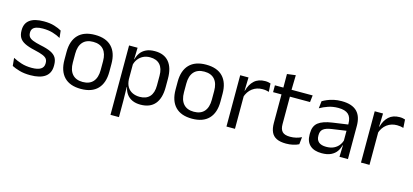

<svg xmlns="http://www.w3.org/2000/svg" viewBox="-64 -1106 3799 1764"><g transform="rotate(15 1835.0 -224.0)"><path d="M218.5 11Q159.5 11 115.5 -1.8Q71.5 -14.5 42.5 -29.5L35 -104.5Q71.5 -85.5 115.2 -71.5Q159 -57.5 214.5 -57.5Q271 -57.5 299.5 -75.5Q328 -93.5 328 -129V-134.5Q328 -157.5 317.2 -172.5Q306.5 -187.5 278.5 -199Q250.5 -210.5 199 -222Q137.5 -235.5 102 -253.8Q66.5 -272 51.2 -299Q36 -326 36 -365V-369.5Q36 -433.5 80.5 -466.5Q125 -499.5 214.5 -499.5Q272 -499.5 314.2 -486.5Q356.5 -473.5 383.5 -457.5L391 -389Q358.5 -408 316.5 -420.5Q274.5 -433 222 -433Q184 -433 160.5 -425.2Q137 -417.5 126.5 -403.2Q116 -389 116 -369V-365Q116 -343 126.5 -327.8Q137 -312.5 164.2 -301.2Q191.5 -290 240 -279.5Q302.5 -267 339.2 -249.5Q376 -232 392 -205.2Q408 -178.5 408 -136.5V-128Q408 -59 360 -24Q312 11 218.5 11Z M700 12.5Q595 12.5 540.8 -44.2Q486.5 -101 486.5 -207.5V-282Q486.5 -388 541 -444.5Q595.5 -501 700 -501Q805 -501 859.2 -444.5Q913.5 -388 913.5 -282V-207.5Q913.5 -101 859.2 -44.2Q805 12.5 700 12.5ZM700 -53.5Q765 -53.5 798.8 -92Q832.5 -130.5 832.5 -203V-286.5Q832.5 -358.5 798.8 -396.8Q765 -435 700 -435Q635.5 -435 601.5 -396.8Q567.5 -358.5 567.5 -286.5V-203Q567.5 -130.5 601.5 -92Q635.5 -53.5 700 -53.5Z M1266.5 10.5Q1221.5 10.5 1188.5 -4.5Q1155.5 -19.5 1135 -47.5Q1114.5 -75.5 1107.5 -112.5H1081L1104.5 -188.5Q1106.5 -144.5 1124.2 -115.2Q1142 -86 1172.5 -71.5Q1203 -57 1241.5 -57Q1303 -57 1335.8 -93Q1368.5 -129 1368.5 -198.5V-292Q1368.5 -361 1336 -397Q1303.5 -433 1241.5 -433Q1204.5 -433 1176 -418.5Q1147.5 -404 1128.8 -379Q1110 -354 1103 -322L1083 -378.5H1106.5Q1114.5 -412 1133.8 -439.2Q1153 -466.5 1186.8 -482.8Q1220.5 -499 1270 -499Q1358 -499 1404 -444.2Q1450 -389.5 1450 -285.5V-204.5Q1450 -99.5 1403.8 -44.5Q1357.5 10.5 1266.5 10.5ZM1026 172V-488H1107L1103.5 -370.5L1104.5 -345.5V-140L1104 -123.5L1106.5 13.5V172Z M1757 12.5Q1652 12.5 1597.8 -44.2Q1543.5 -101 1543.5 -207.5V-282Q1543.5 -388 1598 -444.5Q1652.5 -501 1757 -501Q1862 -501 1916.2 -444.5Q1970.5 -388 1970.5 -282V-207.5Q1970.5 -101 1916.2 -44.2Q1862 12.5 1757 12.5ZM1757 -53.5Q1822 -53.5 1855.8 -92Q1889.5 -130.5 1889.5 -203V-286.5Q1889.5 -358.5 1855.8 -396.8Q1822 -435 1757 -435Q1692.5 -435 1658.5 -396.8Q1624.5 -358.5 1624.5 -286.5V-203Q1624.5 -130.5 1658.5 -92Q1692.5 -53.5 1757 -53.5Z M2160 -298.5 2141.5 -361 2161.5 -362Q2177.5 -424 2216.5 -459.8Q2255.5 -495.5 2320 -495.5Q2336 -495.5 2348.8 -493Q2361.5 -490.5 2371.5 -487L2376.5 -408.5Q2364 -412.5 2348.8 -415Q2333.5 -417.5 2315 -417.5Q2260 -417.5 2219.2 -387Q2178.5 -356.5 2160 -298.5ZM2083 0V-488H2162L2158 -344L2164 -338V0Z M2651.5 10Q2595 10 2560.5 -7Q2526 -24 2510.5 -58.5Q2495 -93 2495 -144.5V-452.5H2575V-154Q2575 -106 2597 -83.2Q2619 -60.5 2671 -60.5Q2700.5 -60.5 2727.8 -67Q2755 -73.5 2779 -85.5L2771.5 -16Q2748 -4 2716.5 3Q2685 10 2651.5 10ZM2415 -416V-481H2774L2766.5 -416ZM2495.5 -473 2495 -610 2576.5 -620.5 2573 -473Z M3158 0 3161.5 -118.5 3158.5 -131V-286.5L3159 -315Q3159 -374.5 3128.8 -403Q3098.5 -431.5 3033 -431.5Q2980.5 -431.5 2936.8 -416.5Q2893 -401.5 2859 -381.5L2866.5 -450.5Q2885.5 -462 2911.8 -473.2Q2938 -484.5 2971.8 -492Q3005.5 -499.5 3046 -499.5Q3098.5 -499.5 3135.2 -486.8Q3172 -474 3194.8 -450Q3217.5 -426 3228 -392Q3238.5 -358 3238.5 -316V0ZM2990 10.5Q2917.5 10.5 2878.8 -24.8Q2840 -60 2840 -125.5V-140Q2840 -207.5 2881.8 -240.8Q2923.5 -274 3014.5 -287L3169 -309L3173.5 -250L3024.5 -228.5Q2968.5 -220.5 2944.5 -201.2Q2920.5 -182 2920.5 -144.5V-136.5Q2920.5 -98 2944.2 -77.5Q2968 -57 3015.5 -57Q3057.5 -57 3087.5 -71.5Q3117.5 -86 3136 -110.5Q3154.5 -135 3161 -165L3173.5 -110H3158Q3151 -78 3131.8 -50.5Q3112.5 -23 3078 -6.2Q3043.5 10.5 2990 10.5Z M3439.5 -298.5 3421 -361 3441 -362Q3457 -424 3496 -459.8Q3535 -495.5 3599.5 -495.5Q3615.5 -495.5 3628.2 -493Q3641 -490.5 3651 -487L3656 -408.5Q3643.5 -412.5 3628.2 -415Q3613 -417.5 3594.5 -417.5Q3539.5 -417.5 3498.8 -387Q3458 -356.5 3439.5 -298.5ZM3362.5 0V-488H3441.5L3437.5 -344L3443.5 -338V0Z"/></g></svg>

Font: Anek Telugu
Style: Regular
Weight: 400
Designer: Omkar Bhoir (Telugu), Yesha Goshar (Latin)
Foundry: Ek Type
Version: Version 1.003